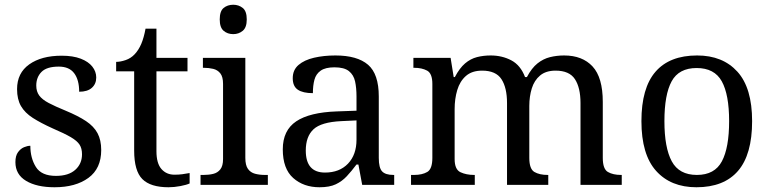

<svg xmlns="http://www.w3.org/2000/svg" viewBox="-20 -780 3248 810"><path d="M210 10Q135 10 90 -17Q45 -44 45 -96Q45 -123 56 -138Q67 -153 81.5 -159Q96 -165 108 -165Q108 -113 131.5 -75.5Q155 -38 216 -38Q269 -38 297.5 -63.5Q326 -89 326 -129Q326 -154 315.5 -170Q305 -186 278.5 -201.5Q252 -217 203 -238Q152 -261 118.5 -282.5Q85 -304 68.5 -332.5Q52 -361 52 -404Q52 -472 103.5 -508.5Q155 -545 240 -545Q288 -545 320.5 -532.5Q353 -520 369.5 -499Q386 -478 386 -453Q386 -426 367.5 -409.5Q349 -393 314 -393Q314 -443 293 -471Q272 -499 228 -499Q177 -499 155 -476.5Q133 -454 133 -419Q133 -394 145.5 -377Q158 -360 185.5 -345.5Q213 -331 257 -313Q310 -291 343 -269Q376 -247 391.5 -218Q407 -189 407 -147Q407 -69 353 -29.5Q299 10 210 10Z M691 10Q615 10 580.5 -24.5Q546 -59 546 -145V-479H470V-519Q488 -519 510 -526.5Q532 -534 548 -551Q565 -569 576 -595Q587 -621 594 -659H640V-536H771V-479H640V-142Q640 -91 661 -67Q682 -43 716 -43Q734 -43 749 -45Q764 -47 780 -50V-6Q767 0 741 5Q715 10 691 10Z M826 0V-42H839Q861 -42 879.5 -46.5Q898 -51 909.5 -65.5Q921 -80 921 -109V-426Q921 -456 909.5 -470.5Q898 -485 879.5 -489.5Q861 -494 839 -494H836V-536H1015V-114Q1015 -83 1026 -67.5Q1037 -52 1056 -47Q1075 -42 1097 -42H1110V0ZM964 -636Q940 -636 923.5 -650Q907 -664 907 -698Q907 -733 923.5 -746.5Q940 -760 964 -760Q987 -760 1004 -746.5Q1021 -733 1021 -698Q1021 -664 1004 -650Q987 -636 964 -636Z M1328 10Q1261 10 1217 -29Q1173 -68 1173 -150Q1173 -230 1229.5 -268Q1286 -306 1401 -310L1484 -313V-373Q1484 -409 1478 -436.5Q1472 -464 1452 -480Q1432 -496 1391 -496Q1353 -496 1333 -482Q1313 -468 1306.5 -443.5Q1300 -419 1300 -387Q1258 -387 1236.5 -401.5Q1215 -416 1215 -450Q1215 -485 1239.5 -506Q1264 -527 1305 -536.5Q1346 -546 1395 -546Q1487 -546 1532.5 -507Q1578 -468 1578 -373V-114Q1578 -72 1592 -57Q1606 -42 1640 -42H1643V0H1508L1492 -86H1484Q1463 -58 1443 -36.5Q1423 -15 1396.5 -2.5Q1370 10 1328 10ZM1351 -52Q1412 -52 1448 -89.5Q1484 -127 1484 -191V-272L1420 -269Q1335 -265 1302.5 -234.5Q1270 -204 1270 -145Q1270 -52 1351 -52Z M1714 0V-42H1727Q1761 -42 1782.5 -54.5Q1804 -67 1804 -114V-426Q1804 -470 1782 -482Q1760 -494 1727 -494H1724V-536H1881L1894 -455H1899Q1919 -493 1942 -512.5Q1965 -532 1992 -539Q2019 -546 2050 -546Q2098 -546 2137 -525.5Q2176 -505 2195 -455H2203Q2223 -493 2247.5 -512.5Q2272 -532 2300.5 -539Q2329 -546 2360 -546Q2437 -546 2480 -499.5Q2523 -453 2523 -350V-114Q2523 -67 2544.5 -54.5Q2566 -42 2600 -42H2603V0H2429V-345Q2429 -410 2405.5 -446Q2382 -482 2324 -482Q2283 -482 2258.5 -461.5Q2234 -441 2223.5 -407Q2213 -373 2213 -333V-114Q2213 -67 2234.5 -54.5Q2256 -42 2290 -42H2293V0H2119V-345Q2119 -410 2095.5 -446Q2072 -482 2014 -482Q1971 -482 1945.5 -459.5Q1920 -437 1909 -400Q1898 -363 1898 -320V-109Q1898 -65 1922.5 -53.5Q1947 -42 1980 -42H1983V0Z M2918 10Q2810 10 2748 -59Q2686 -128 2686 -269Q2686 -409 2745.5 -477.5Q2805 -546 2921 -546Q3029 -546 3091 -477.5Q3153 -409 3153 -269Q3153 -128 3093.5 -59Q3034 10 2918 10ZM2920 -42Q2995 -42 3025.5 -99.5Q3056 -157 3056 -269Q3056 -381 3025 -437Q2994 -493 2919 -493Q2844 -493 2813.5 -437Q2783 -381 2783 -269Q2783 -157 2814 -99.5Q2845 -42 2920 -42Z"/></svg>

Font: Noto Serif Test
Style: Regular
Weight: 400
Version: Version 1.000